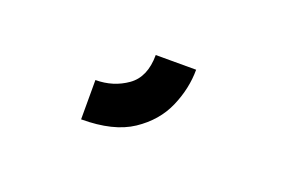

<svg xmlns="http://www.w3.org/2000/svg" viewBox="-39 -215 494 335"><g transform="rotate(20 208.5 -48.0)"><path d="M123 27V-46Q156 -46 181.5 -64Q207 -82 207 -123H282Q282 -88 267 -53.5Q252 -19 217.5 4Q183 27 123 27Z"/></g></svg>

Font: Stick No Bills SemiBold
Style: Regular
Weight: 600
Designer: Kosala Senevirathne, Siva Puranthara, Lasantha Premarathna, Tharique Azeez
Foundry: mooniak
Version: Version 2.000